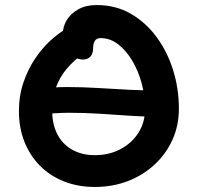

<svg xmlns="http://www.w3.org/2000/svg" viewBox="-20 -731 784 761"><path d="M356 10Q289 10 233.5 -12Q178 -34 138 -74.5Q98 -115 76.5 -170Q55 -225 55 -290Q55 -352 73 -404.5Q91 -457 119 -498.5Q147 -540 178.5 -569Q210 -598 237.5 -613.5Q265 -629 281 -629Q299 -629 310.5 -624Q322 -619 333 -602Q352 -576 342.5 -555Q333 -534 310 -518Q273 -492 245 -459Q217 -426 202 -385Q187 -344 187 -290Q187 -239 207 -199.5Q227 -160 265.5 -138Q304 -116 356 -116Q412 -116 457 -139.5Q502 -163 528.5 -204.5Q555 -246 555 -300Q555 -350 542 -399Q529 -448 505 -489Q481 -530 449 -555Q417 -580 378 -580Q363 -580 356 -569Q349 -558 349 -539Q349 -518 338 -506.5Q327 -495 309 -495Q290 -495 271.5 -506.5Q253 -518 241 -540.5Q229 -563 229 -596Q229 -626 245 -652Q261 -678 291 -694.5Q321 -711 363 -711Q438 -711 497.5 -677Q557 -643 600 -585Q643 -527 666 -453.5Q689 -380 689 -300Q689 -234 664 -178Q639 -122 593.5 -79.5Q548 -37 487.5 -13.5Q427 10 356 10ZM606 -269Q557 -268 499 -272Q441 -276 379 -280Q317 -284 254 -284Q191 -284 132 -275V-378Q185 -386 246.5 -386Q308 -386 371.5 -382Q435 -378 495 -375Q555 -372 606 -373Z"/></svg>

Font: Shantell Sans SemiBold
Style: Regular
Weight: 600
Designer: Stephen Nixon, Anya Danilova, Shantell Martin
Foundry: Arrow Type
Version: Version 1.011;[c5ecc13dd]